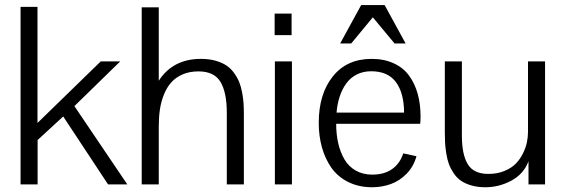

<svg xmlns="http://www.w3.org/2000/svg" viewBox="-20 -749 2314 780"><path d="M389.2 -499.5H468.3L282.2 -317.9L497.1 0H418.9L236.8 -275.9L132.8 -180.2V0H63.5V-721.2H132.3V-249.5Z M786.1 -459Q750 -459 721.9 -446.8Q693.8 -434.6 675.8 -414.3Q657.7 -394 646 -365Q634.3 -335.9 629.6 -304.2Q625 -272.5 625 -235.8V0H555.7V-719.2H625V-514.2V-420.9Q682.1 -509.8 796.4 -509.8Q829.6 -509.8 856.2 -502.2Q882.8 -494.6 900.6 -482.4Q918.5 -470.2 931.6 -451.7Q944.8 -433.1 952.1 -414.6Q959.5 -396 963.9 -371.8Q968.3 -347.7 969.5 -328.1Q970.7 -308.6 970.7 -284.7V0H901.4V-290Q901.4 -373.5 875.7 -416.3Q850.1 -459 786.1 -459Z M1095.7 -606.4V-693.8H1164.6V-606.4ZM1096.7 0V-499.5H1166V0Z M1274.9 0ZM1447.3 -728.5H1542.5L1627.9 -572.3H1583L1494.6 -678.7L1406.7 -572.3H1361.8ZM1489.7 -509.8Q1540.5 -509.8 1579.3 -491.9Q1618.2 -474.1 1641.6 -442.1Q1665 -410.2 1676.8 -368.2Q1688.5 -326.2 1688.5 -275.4Q1688.5 -258.8 1687 -246.1H1345.7Q1345.7 -203.6 1354 -167.2Q1362.3 -130.9 1379.2 -101.8Q1396 -72.8 1425 -56.2Q1454.1 -39.6 1492.2 -39.6Q1541.5 -39.6 1573.2 -62.3Q1605 -85 1618.2 -126L1671.9 -114.3Q1660.6 -72.8 1632.3 -43.7Q1604 -14.6 1568.8 -1.7Q1533.7 11.2 1494.1 11.7H1492.2Q1437 11.7 1394.3 -9.8Q1351.6 -31.2 1325.9 -68.1Q1300.3 -105 1287.6 -151.1Q1274.9 -197.3 1274.9 -250Q1274.9 -366.7 1331.8 -438.2Q1388.7 -509.8 1489.7 -509.8ZM1621.6 -291.5Q1621.1 -371.6 1588.4 -415.5Q1555.7 -459.5 1487.8 -459.5Q1455.1 -459.5 1429.2 -446.3Q1403.3 -433.1 1386.5 -409.7Q1369.6 -386.2 1359.9 -356.4Q1350.1 -326.7 1347.2 -291.5Z M2125 -212.9V-499.5H2194.3V0H2127V-93.8Q2107.4 -42 2057.4 -15.1Q2007.3 11.7 1951.7 11.7Q1919.9 11.7 1894.3 4.2Q1868.7 -3.4 1851.8 -15.4Q1835 -27.3 1822.5 -46.1Q1810.1 -64.9 1803.5 -83Q1796.9 -101.1 1793 -125.7Q1789.1 -150.4 1788.1 -169.2Q1787.1 -188 1787.1 -212.9V-499.5H1856.4V-198.2Q1856.4 -121.1 1880.4 -81.8Q1904.3 -42.5 1963.9 -42.5Q2000.5 -42.5 2029.8 -54.7Q2059.1 -66.9 2076.4 -85.2Q2093.8 -103.5 2105.2 -127.2Q2116.7 -150.9 2120.8 -172.1Q2125 -193.4 2125 -212.9Z"/></svg>

Font: Pontano Sans
Style: Regular
Weight: 400
Foundry: vernon adams
Version: 1.0